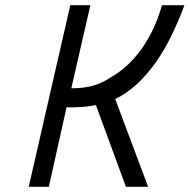

<svg xmlns="http://www.w3.org/2000/svg" viewBox="-20 -715 726 735"><path d="M347 -313Q324 -308 299 -306Q274 -304 251 -304Q247 -304 243.5 -304Q240 -304 235 -305L167 0H90L249 -695H326L253 -377Q301 -377 336.5 -387Q372 -397 404 -419Q472 -457 523 -529.5Q574 -602 600 -695H686Q663 -633 635.5 -577Q608 -521 575 -474.5Q542 -428 503.5 -392.5Q465 -357 421 -336L547 0H462Z"/></svg>

Font: Panefresco 400wt
Style: Italic
Weight: 400
Foundry: Campivisivi & Chank Co
Version: Version 1.001